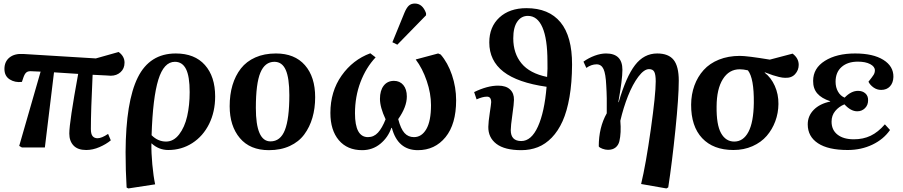

<svg xmlns="http://www.w3.org/2000/svg" viewBox="-20 -828 5072 1078"><path d="M463.9 14.2Q416.5 14.2 392.8 -11Q369.1 -36.1 369.1 -78.1Q369.1 -141.6 418.9 -413.1Q403.8 -414.1 356 -417.2Q308.1 -420.4 283.2 -421.9L231.9 0H103L87.9 -8.8L208 -425.8L152.8 -428.2Q136.7 -428.7 127.7 -421.1Q118.7 -413.6 111.8 -394L103 -368.2Q64.5 -363.3 34.7 -382.1Q4.9 -400.9 4.9 -440.9Q4.9 -482.4 33.7 -505.4Q62.5 -528.3 111.8 -524.9L518.1 -500L646 -536.1Q679.2 -512.2 679.2 -476.1Q679.2 -442.9 657 -422.9Q634.8 -402.8 602.1 -402.8Q596.2 -403.3 578.4 -404.3Q560.5 -405.3 540 -406.2Q519.5 -407.2 500 -408.2Q490.2 -204.6 490.2 -104Q490.2 -75.2 500 -63.5Q509.8 -51.8 527.8 -51.8Q550.8 -51.8 586.9 -76.2L602.1 -40Q575.7 -18.1 538.3 -2Q501 14.2 463.9 14.2Z M851.1 207 700.7 230 690.9 225.1Q685.1 130.9 685.1 25.9Q686.5 -257.3 753.4 -392.6Q820.3 -527.8 966.8 -527.8Q1072.8 -527.8 1130.4 -463.1Q1188 -398.4 1188 -286.1Q1188 -200.7 1154.1 -132.1Q1120.1 -63.5 1059.8 -24.7Q999.5 14.2 924.8 14.2Q871.6 14.2 831.1 -22.9H830.1Q829.1 28.8 835.2 95.2Q841.3 161.6 851.1 207ZM912.1 -33.2Q954.6 -33.2 985.6 -73.2Q1016.6 -113.3 1030.8 -175Q1044.9 -236.8 1044.9 -311Q1044.9 -399.4 1024.4 -440.2Q1003.9 -481 961.9 -481Q899.9 -481 868.9 -380.4Q837.9 -279.8 831.1 -68.8Q866.7 -33.2 912.1 -33.2Z M1489.7 15.1Q1383.8 15.1 1326.7 -52.7Q1269.5 -120.6 1269.5 -231.9Q1269.5 -296.9 1285.4 -350.1Q1301.3 -403.3 1332.5 -443.4Q1363.8 -483.4 1413.8 -505.6Q1463.9 -527.8 1529.3 -527.8Q1634.3 -527.8 1691.9 -462.2Q1749.5 -396.5 1749.5 -282.2Q1749.5 -219.7 1734.1 -167Q1718.8 -114.3 1688.2 -73Q1657.7 -31.7 1606.9 -8.3Q1556.2 15.1 1489.7 15.1ZM1498.5 -34.2Q1554.7 -34.2 1579.6 -97.9Q1604.5 -161.6 1604.5 -293.9Q1604.5 -390.1 1584.2 -435.5Q1564 -481 1520.5 -481Q1467.3 -481 1441.9 -419.9Q1416.5 -358.9 1416.5 -222.2Q1416.5 -34.2 1498.5 -34.2Z M2372.1 -742.2 2210.9 -577.1 2183.1 -590.8 2251 -756.8Q2262.7 -784.7 2275.6 -796.4Q2288.6 -808.1 2309.1 -808.1Q2352.5 -808.1 2372.1 -753.9ZM2013.2 15.1Q1929.7 15.1 1882.3 -41Q1835 -97.2 1835 -193.8Q1835 -314.5 1897.9 -403.6Q1960.9 -492.7 2059.1 -528.8L2088.9 -505.9Q2034.7 -448.2 2003.9 -366.9Q1973.1 -285.6 1973.1 -191.9Q1973.1 -58.1 2045.9 -58.1Q2079.1 -58.1 2102.3 -83.5Q2125.5 -108.9 2145 -158.2Q2113.3 -225.6 2113.3 -272.9Q2113.3 -319.8 2134.3 -346.9Q2155.3 -374 2191.9 -374Q2224.6 -374 2244.4 -350.6Q2264.2 -327.1 2264.2 -286.1Q2264.2 -228 2215.8 -159.2Q2230 -104.5 2251 -81.3Q2272 -58.1 2304.2 -58.1Q2347.7 -58.1 2373.8 -103.3Q2399.9 -148.4 2399.9 -237.8Q2399.9 -303.2 2376 -373.5Q2352.1 -443.8 2314 -494.1L2439.9 -527.8L2454.1 -522Q2494.1 -476.1 2517.6 -407Q2541 -337.9 2541 -265.1Q2541 -130.9 2481.4 -57.9Q2421.9 15.1 2326.2 15.1Q2213.4 15.1 2180.2 -109.9H2177.2Q2158.7 -56.2 2115.2 -20.5Q2071.8 15.1 2013.2 15.1Z M2906.7 15.1Q2813.5 15.1 2767.1 -20.3Q2720.7 -55.7 2721.7 -116.2Q2722.2 -143.6 2729.7 -192.9Q2737.3 -242.2 2737.8 -253.9Q2737.8 -286.6 2712.9 -285.2Q2689.9 -285.2 2655.8 -270L2642.1 -311Q2716.3 -347.2 2776.9 -347.2Q2821.3 -347.2 2844 -325.4Q2866.7 -303.7 2865.7 -267.1Q2865.7 -246.1 2856.7 -183.6Q2847.7 -121.1 2847.7 -97.2Q2847.7 -36.1 2906.7 -36.1Q2963.4 -36.1 3000.2 -117.4Q3037.1 -198.7 3048.8 -340.8Q2886.2 -363.8 2806.6 -425.5Q2727.1 -487.3 2727.1 -589.8Q2727.1 -677.2 2783.9 -729.7Q2840.8 -782.2 2936 -782.2Q3061.5 -782.2 3127 -702.9Q3192.4 -623.5 3191.9 -464.8Q3191.4 -363.8 3177.5 -283.4Q3163.6 -203.1 3138.7 -147.7Q3113.8 -92.3 3078.1 -55.4Q3042.5 -18.6 2999.8 -1.7Q2957 15.1 2906.7 15.1ZM3051.8 -396Q3055.2 -444.8 3053.7 -482.9Q3053.7 -609.4 3025.6 -674.1Q2997.6 -738.8 2943.8 -738.8Q2906.7 -738.8 2884.3 -706.5Q2861.8 -674.3 2861.8 -612.8Q2861.8 -528.3 2908 -472.2Q2954.1 -416 3051.8 -396Z M3731.9 224.1 3721.7 230 3579.6 205.1Q3606.4 94.2 3634 -101.8Q3661.6 -297.9 3661.6 -371.1Q3661.6 -408.2 3653.8 -424.1Q3646 -439.9 3624 -439.9Q3596.2 -439.9 3564.2 -397.5Q3532.2 -355 3506.1 -289.3Q3480 -223.6 3462.9 -149.9Q3465.8 -116.7 3464.4 -86.9Q3462.9 -57.1 3457.5 -34.9Q3452.1 -12.7 3436 0.2Q3419.9 13.2 3393.6 13.2Q3378.4 13.2 3362.3 7.1Q3346.2 1 3341.8 -5.9Q3341.8 -112.8 3386.7 -191.9Q3388.2 -280.8 3383.8 -348.1Q3380.9 -413.1 3368.7 -439.9Q3356.4 -466.8 3329.6 -466.8Q3300.3 -466.8 3272 -446.8L3255.9 -481.9Q3285.2 -502.9 3319.1 -515.4Q3353 -527.8 3382.8 -527.8Q3474.6 -527.8 3474.6 -436Q3474.6 -381.3 3451.7 -254.9L3453.6 -253.9Q3495.1 -397 3545.4 -462.4Q3595.7 -527.8 3669.9 -527.8Q3733.4 -527.8 3762.2 -491.7Q3791 -455.6 3791 -375Q3791 -283.7 3772.2 -99.6Q3753.4 84.5 3731.9 224.1Z M4098.1 14.2Q3984.9 14.2 3922.4 -52.2Q3859.9 -118.7 3860.4 -240.2Q3860.8 -298.3 3878.9 -347.9Q3897 -397.5 3930.7 -434.8Q3964.4 -472.2 4016.6 -493.2Q4068.8 -514.2 4134.3 -514.2Q4175.3 -514.2 4302.2 -493.2L4430.2 -526.9Q4464.4 -501 4464.4 -463.9Q4464.4 -434.1 4444.3 -411.9Q4424.3 -389.6 4388.2 -391.1Q4373.5 -391.1 4353.3 -396Q4333 -400.9 4319.8 -405.5Q4306.6 -410.2 4274.4 -421.9L4273.4 -419.9Q4309.1 -392.6 4330.1 -345.9Q4351.1 -299.3 4350.6 -244.1Q4350.1 -193.4 4333 -147.2Q4315.9 -101.1 4284.7 -64.9Q4253.4 -28.8 4205.1 -7.3Q4156.7 14.2 4098.1 14.2ZM4102.5 -33.2Q4153.3 -33.2 4182.1 -87.4Q4210.9 -141.6 4212.4 -250Q4213.9 -388.7 4179.2 -433.1Q4153.3 -439 4133.3 -439Q4073.2 -439 4038.6 -383.8Q4003.9 -328.6 4003.4 -230Q4002 -127.9 4028.3 -80.6Q4054.7 -33.2 4102.5 -33.2Z M4739.3 14.2Q4629.9 14.2 4572.5 -23.7Q4515.1 -61.5 4515.1 -129.9Q4515.1 -177.2 4548.8 -211.4Q4582.5 -245.6 4641.1 -257.8V-259.8Q4592.3 -275.9 4568.6 -303.5Q4544.9 -331.1 4545.4 -374Q4545.4 -444.8 4611.3 -486.3Q4677.2 -527.8 4781.2 -527.8Q4882.3 -527.8 4939.7 -491.9Q4997.1 -456.1 4996.1 -396Q4995.1 -362.8 4976.8 -343Q4958.5 -323.2 4927.2 -323.2Q4903.8 -323.2 4884.5 -336.9Q4865.2 -350.6 4856 -369.1Q4878.4 -397 4885.3 -408.4Q4892.1 -419.9 4892.1 -433.1Q4892.1 -454.1 4865.7 -468Q4839.4 -481.9 4796.4 -481.9Q4739.3 -481.9 4705.3 -452.1Q4671.4 -422.4 4671.4 -369.1Q4671.4 -337.4 4685.1 -313.5Q4698.7 -289.6 4722.2 -279.8Q4758.8 -317.9 4797.4 -317.9Q4822.8 -317.9 4838.6 -303.7Q4854.5 -289.6 4854 -265.1Q4854 -237.8 4836.4 -220.5Q4818.8 -203.1 4793 -203.1Q4756.8 -203.1 4721.2 -242.2Q4689.9 -229.5 4669.4 -204.6Q4648.9 -179.7 4648.9 -145Q4648.9 -98.1 4682.4 -72Q4715.8 -45.9 4773.9 -45.9Q4826.7 -45.9 4868.4 -65.9Q4910.2 -85.9 4948.2 -129.9L4977.1 -98.1Q4940.9 -45.9 4878.2 -15.9Q4815.4 14.2 4739.3 14.2Z"/></svg>

Font: Literata SemiBold
Style: Italic
Weight: 650
Italic angle: -2.39999°
Designer: Latin by Veronika Burian and Jose Scaglione. Greek by Irene Vlachou. Cyrillic by Vera Evstafieva
Foundry: TypeTogether
Version: Version 3.021